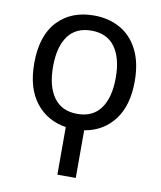

<svg xmlns="http://www.w3.org/2000/svg" viewBox="-87 -615 774 925"><g transform="rotate(10 300.0 -153.0)"><path d="M347 7V240H257V7Q165 -7 109.5 -77.5Q54 -148 54 -270Q54 -405 120.5 -475.5Q187 -546 298 -546Q370 -546 426 -515Q482 -484 514 -421.5Q546 -359 546 -267Q546 -148 492 -78Q438 -8 347 7ZM453 -269Q453 -365 414 -418.5Q375 -472 299 -472Q223 -472 184.5 -419Q146 -366 146 -269Q146 -173 185 -119Q224 -65 300 -65Q376 -65 414.5 -118.5Q453 -172 453 -269Z"/></g></svg>

Font: Noto Sans Mono UI
Style: Regular
Weight: 400
Monospace: yes
Designer: Monotype Design team
Foundry: Monotype Imaging Inc.
Version: Version 1.000